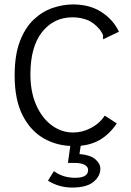

<svg xmlns="http://www.w3.org/2000/svg" viewBox="-20 -648 590 865"><path d="M313 10Q238 10 178 -24Q118 -58 82 -128Q46 -198 46 -308Q46 -400 69.5 -461.5Q93 -523 131.5 -559.5Q170 -596 216.5 -612Q263 -628 309 -628Q383 -628 436 -594.5Q489 -561 516 -505L455 -476L446 -471L443 -478Q446 -486 443 -492.5Q440 -499 431 -513Q403 -547 372 -558.5Q341 -570 307 -570Q222 -570 169.5 -503.5Q117 -437 117 -313Q117 -234 143 -175Q169 -116 213 -83.5Q257 -51 310 -51Q351 -51 390 -71.5Q429 -92 452 -127L506 -92Q473 -42 426.5 -16Q380 10 313 10ZM305 197Q246 197 196 166L223 123Q263 153 319 153Q377 153 377 118Q377 103 361 94.5Q345 86 318 86H286L298 0H345L338 46Q387 50 409.5 69.5Q432 89 432 112Q432 146 401 171.5Q370 197 305 197Z"/></svg>

Font: Inconsolata SemiExpanded
Style: Regular
Weight: 400
Width: 6
Monospace: yes
Designer: Raph Levien, Cyreal, Brenton Simpson
Foundry: Raph Levien, Cyreal, Google
Version: Version 3.000; ttfautohint (v1.8.2.53-6de2)